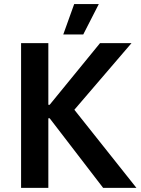

<svg xmlns="http://www.w3.org/2000/svg" viewBox="-20 -909 683 929"><path d="M458 -889.2 382.8 -742.2H286.1L338.9 -889.2ZM82 0V-700.2H213.9V-401.9H220.2L463.9 -700.2H616.2L339.8 -377.9L640.1 0H479L220.2 -336.9H213.9V0Z"/></svg>

Font: Fixel Text SemiBold
Style: Regular
Weight: 600
Width: 4
Designer: AlfaBravo + MacPaw
Foundry: Kyrylo Tkachov, Marchela Mozhyna, Serhii Makarenko, Maria Weinstein, Zakhar Kryvoshyya
Version: Version 1.211